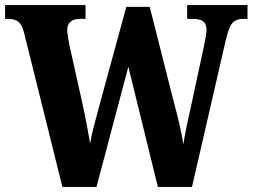

<svg xmlns="http://www.w3.org/2000/svg" viewBox="-23 -734 992 754"><path d="M71 -607Q63 -638 48.5 -649Q34 -660 8 -660H-3V-714H313V-660H293Q241 -660 241 -615Q241 -607 244 -588.5Q247 -570 250 -555L301 -326Q309 -290 317.5 -245.5Q326 -201 331 -170Q336 -202 345 -236Q354 -270 365 -311L473 -707H565L660 -332Q673 -284 682.5 -242.5Q692 -201 697 -167Q702 -200 711 -243Q720 -286 730 -330L778 -553Q781 -567 784.5 -586.5Q788 -606 788 -616Q788 -640 775 -650Q762 -660 733 -660H712V-714H949V-660H932Q906 -660 891.5 -645.5Q877 -631 865 -582L731 0H597L481 -472L356 0H222Z"/></svg>

Font: Noto Serif Lao Condensed ExtraBold
Style: Regular
Weight: 800
Width: 3
Designer: Monotype Design Team
Foundry: Monotype Imaging Inc.
Version: Version 2.003; ttfautohint (v1.8.4.7-5d5b)